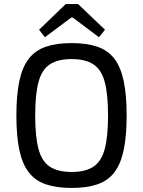

<svg xmlns="http://www.w3.org/2000/svg" viewBox="-20 -916 708 949"><path d="M334 -703Q409 -703 461.5 -685Q514 -667 545.5 -625.5Q577 -584 591.5 -515Q606 -446 606 -345Q606 -244 591.5 -175Q577 -106 545.5 -64.5Q514 -23 461.5 -5Q409 13 334 13Q259 13 206.5 -5Q154 -23 122 -64.5Q90 -106 75.5 -175Q61 -244 61 -345Q61 -446 75.5 -515Q90 -584 122 -625.5Q154 -667 206.5 -685Q259 -703 334 -703ZM334 -624Q266 -624 226.5 -598Q187 -572 170.5 -511.5Q154 -451 154 -345Q154 -240 170.5 -179Q187 -118 226.5 -92Q266 -66 334 -66Q402 -66 441.5 -92Q481 -118 497.5 -179Q514 -240 514 -345Q514 -451 497.5 -511.5Q481 -572 441.5 -598Q402 -624 334 -624ZM366 -896 499 -769 469 -732 340 -829H332L202 -732L173 -769L305 -896Z"/></svg>

Font: Exo 2
Style: Regular
Weight: 400
Designer: Natanael Gama
Foundry: Natanael Gama
Version: Version 2.010